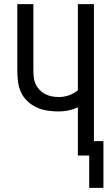

<svg xmlns="http://www.w3.org/2000/svg" viewBox="-20 -755 540 932"><path d="M413 157V0H358V-234Q336 -224 312.5 -219Q289 -214 266 -214Q238 -214 210.5 -218Q183 -222 158 -233.5Q133 -245 112.5 -264.5Q92 -284 81 -309Q70 -334 67 -362Q64 -390 64 -417V-735H142V-417Q142 -400 143.5 -382.5Q145 -365 152 -349Q159 -333 171 -320Q183 -307 198 -299Q213 -291 230.5 -287.5Q248 -284 266 -284Q291 -284 315 -292.5Q339 -301 358 -317V-735H436V-70H482V157Z"/></svg>

Font: Iosevka Custom
Style: Regular
Weight: 400
Monospace: yes
Designer: Belleve Invis
Foundry: Belleve Invis
Version: Version 32.5.0; ttfautohint (v1.8.4)